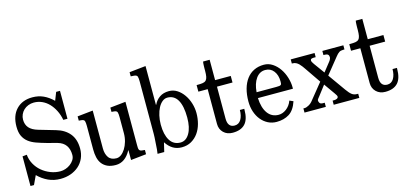

<svg xmlns="http://www.w3.org/2000/svg" viewBox="-65 -1191 3508 1655"><g transform="rotate(-15 1689.0 -363.0)"><path d="M471.7 -726.6H505.9V-477.5H468.8Q460 -524.4 440.4 -563Q420.9 -601.6 394 -629.4Q367.2 -657.2 333 -672.4Q298.8 -687.5 260.7 -687.5Q234.4 -687.5 210.9 -678.2Q187.5 -668.9 170.4 -652.8Q153.3 -636.7 143.6 -614.7Q133.8 -592.8 133.8 -568.4Q133.8 -524.4 158.7 -495.6Q183.6 -466.8 237.3 -451.2L384.8 -408.2Q460.9 -386.7 502.9 -335.4Q544.9 -284.2 544.9 -201.2Q544.9 -154.3 527.8 -115.7Q510.7 -77.1 480 -49.8Q449.2 -22.5 407.2 -7.3Q365.2 7.8 315.4 7.8Q256.8 7.8 207 -15.1Q157.2 -38.1 116.2 -79.1L79.1 0H47.9V-264.6L86.9 -268.6Q90.8 -223.6 112.3 -184.6Q133.8 -145.5 167.5 -117.2Q201.2 -88.9 243.7 -72.3Q286.1 -55.7 332 -55.7Q353.5 -55.7 377 -63.5Q400.4 -71.3 419.9 -85.9Q439.5 -100.6 452.6 -120.6Q465.8 -140.6 465.8 -166Q465.8 -216.8 442.4 -250.5Q418.9 -284.2 370.1 -297.9L278.3 -322.3Q229.5 -335.9 189.9 -350.1Q150.4 -364.3 122.6 -386.2Q94.7 -408.2 79.1 -440.9Q63.5 -473.6 63.5 -525.4Q63.5 -623 116.7 -678.7Q169.9 -734.4 260.7 -734.4Q313.5 -734.4 357.9 -714.4Q402.3 -694.3 443.4 -654.3Z M1026.4 -106.4Q1026.4 -91.8 1026.9 -81.1Q1027.3 -70.3 1030.3 -63Q1033.2 -55.7 1040 -51.8Q1046.9 -47.9 1059.6 -46.9L1081.1 -44.9V-6.8L943.4 7.8V-79.1H941.4Q890.6 15.6 806.6 15.6Q761.7 15.6 731.9 1.5Q702.1 -12.7 684.1 -36.6Q666 -60.5 658.7 -93.3Q651.4 -126 651.4 -163.1V-375Q651.4 -403.3 647 -418Q642.6 -432.6 617.2 -434.6L595.7 -436.5V-474.6L734.4 -489.3V-151.4Q734.4 -102.5 756.3 -70.8Q778.3 -39.1 827.1 -39.1Q848.6 -39.1 869.1 -54.2Q889.6 -69.3 906.2 -95.7Q922.9 -122.1 933.1 -157.2Q943.4 -192.4 943.4 -231.4V-375Q943.4 -403.3 939 -418Q934.6 -432.6 910.2 -434.6L887.7 -436.5V-474.6L1026.4 -489.3Z M1273.4 -396.5H1276.4Q1293 -433.6 1327.1 -457.5Q1361.3 -481.4 1411.1 -481.4Q1451.2 -481.4 1484.4 -460Q1517.6 -438.5 1542 -403.3Q1566.4 -368.2 1579.6 -324.7Q1592.8 -281.2 1592.8 -237.3Q1592.8 -188.5 1580.6 -143.1Q1568.4 -97.7 1543.5 -62.5Q1518.6 -27.3 1481.4 -5.9Q1444.3 15.6 1395.5 15.6Q1351.6 15.6 1317.4 -4.9Q1283.2 -25.4 1256.8 -66.4L1237.3 15.6H1177.7Q1179.7 4.9 1182.6 -23.4Q1185.5 -51.8 1187.5 -97.7Q1188.5 -112.3 1189.5 -127.9Q1190.4 -143.6 1190.4 -158.2V-627Q1190.4 -655.3 1186 -670.4Q1181.6 -685.5 1156.2 -687.5L1127 -689.5V-726.6L1273.4 -742.2ZM1383.8 -430.7Q1359.4 -430.7 1338.4 -413.6Q1317.4 -396.5 1302.2 -367.7Q1287.1 -338.9 1278.3 -300.8Q1269.5 -262.7 1269.5 -220.7Q1269.5 -130.9 1301.3 -79.1Q1333 -27.3 1395.5 -27.3Q1444.3 -27.3 1475.1 -79.1Q1505.9 -130.9 1505.9 -220.7Q1505.9 -323.2 1475.1 -377Q1444.3 -430.7 1383.8 -430.7Z M1821.3 -651.4V-469.7H1960.9V-411.1H1822.3V-126Q1822.3 -47.9 1883.8 -47.9Q1920.9 -47.9 1940.9 -81.1Q1960.9 -114.3 1960.9 -166H2000V-158.2Q2000 -72.3 1962.9 -32.2Q1925.8 7.8 1851.6 7.8Q1801.8 7.8 1770.5 -22.9Q1739.3 -53.7 1739.3 -100.6V-411.1H1656.2V-469.7H1664.1Q1693.4 -469.7 1711.9 -472.7Q1730.5 -475.6 1740.7 -486.3Q1751 -497.1 1754.9 -517.1Q1758.8 -537.1 1758.8 -572.3Q1758.8 -581.1 1758.8 -591.8Q1758.8 -602.5 1759.3 -613.8Q1759.8 -625 1760.3 -634.8Q1760.7 -644.5 1762.7 -651.4Z M2426.8 -119.1Q2401.4 -43 2354 -13.7Q2306.6 15.6 2242.2 15.6Q2200.2 15.6 2165 -2.4Q2129.9 -20.5 2104.5 -51.8Q2079.1 -83 2064.9 -125.5Q2050.8 -168 2050.8 -216.8Q2050.8 -279.3 2064.9 -329.6Q2079.1 -379.9 2106 -415.5Q2132.8 -451.2 2171.9 -470.2Q2210.9 -489.3 2260.7 -489.3Q2302.7 -489.3 2337.9 -465.8Q2373 -442.4 2397.9 -405.8Q2422.9 -369.1 2436.5 -324.2Q2450.2 -279.3 2450.2 -237.3V-224.6H2137.7Q2141.6 -136.7 2177.2 -87.9Q2212.9 -39.1 2274.4 -39.1Q2292 -39.1 2309.6 -45.4Q2327.1 -51.8 2343.3 -64Q2359.4 -76.2 2372.6 -93.8Q2385.7 -111.3 2393.6 -133.8ZM2363.3 -313.5Q2363.3 -370.1 2335.4 -406.2Q2307.6 -442.4 2260.7 -442.4Q2210 -442.4 2177.7 -397.5Q2145.5 -352.5 2139.6 -276.4H2315.4Q2333 -276.4 2342.8 -277.8Q2352.5 -279.3 2356.9 -283.2Q2361.3 -287.1 2362.3 -294.4Q2363.3 -301.8 2363.3 -313.5Z M2710 -473.6V-436.5H2690.4Q2680.7 -436.5 2671.9 -433.1Q2663.1 -429.7 2663.1 -418.9Q2663.1 -413.1 2667.5 -404.3Q2671.9 -395.5 2679.7 -384.8L2749 -289.1L2811.5 -368.2Q2820.3 -378.9 2824.2 -388.7Q2828.1 -398.4 2828.1 -405.3Q2828.1 -436.5 2792 -436.5H2779.3V-473.6H2966.8V-436.5H2955.1Q2932.6 -436.5 2918.5 -427.2Q2904.3 -418 2886.7 -395.5L2773.4 -254.9L2883.8 -99.6Q2908.2 -65.4 2926.8 -51.3Q2945.3 -37.1 2973.6 -37.1H2982.4V0H2753.9V-37.1H2769.5Q2783.2 -37.1 2793.9 -43Q2804.7 -48.8 2804.7 -59.6Q2804.7 -69.3 2787.1 -92.8L2718.8 -189.5L2651.4 -101.6Q2648.4 -97.7 2640.1 -87.4Q2631.8 -77.1 2631.8 -71.3Q2631.8 -58.6 2639.2 -47.9Q2646.5 -37.1 2666 -37.1H2683.6V0H2493.2V-37.1H2504.9Q2519.5 -37.1 2542 -49.3Q2564.5 -61.5 2581.1 -84L2693.4 -222.7L2597.7 -362.3Q2589.8 -374 2580.1 -387.2Q2570.3 -400.4 2559.1 -411.6Q2547.9 -422.9 2534.2 -429.7Q2520.5 -436.5 2504.9 -436.5H2497.1V-473.6Z M3183.6 -651.4V-469.7H3323.2V-411.1H3184.6V-126Q3184.6 -47.9 3246.1 -47.9Q3283.2 -47.9 3303.2 -81.1Q3323.2 -114.3 3323.2 -166H3362.3V-158.2Q3362.3 -72.3 3325.2 -32.2Q3288.1 7.8 3213.9 7.8Q3164.1 7.8 3132.8 -22.9Q3101.6 -53.7 3101.6 -100.6V-411.1H3018.6V-469.7H3026.4Q3055.7 -469.7 3074.2 -472.7Q3092.8 -475.6 3103 -486.3Q3113.3 -497.1 3117.2 -517.1Q3121.1 -537.1 3121.1 -572.3Q3121.1 -581.1 3121.1 -591.8Q3121.1 -602.5 3121.6 -613.8Q3122.1 -625 3122.6 -634.8Q3123 -644.5 3125 -651.4Z"/></g></svg>

Font: Subtext
Style: Regular
Weight: 400
Designer: Christopher J. Fynn
Foundry: Christopher J. Fynn for DDC
Version: Version 1.000 preliminary